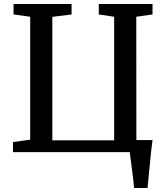

<svg xmlns="http://www.w3.org/2000/svg" viewBox="-20 -763 834 963"><path d="M652.5 180Q651 160.5 648.2 136.5Q645.5 112.5 642.2 88Q639 63.5 636 40.8Q633 18 631 0H45V-50.5L131.5 -62.5V-679L48 -690.5V-743H339V-690.5L242.5 -678.5V-59H552.5V-679L475.5 -690.5V-743H745V-690.5L663.5 -679L664 -60.5H745Q741.5 -36.5 738.2 -5.5Q735 25.5 731.8 58.5Q728.5 91.5 725.5 123Q722.5 154.5 720 180Z"/></svg>

Font: Merriweather Medium
Style: Regular
Weight: 500
Version: Version 2.100